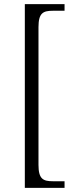

<svg xmlns="http://www.w3.org/2000/svg" viewBox="-20 -780 369 928"><path d="M100 128H292V96H236C189 96 166 86 166 17V-649C166 -718 189 -728 236 -728H292V-760H100Z"/></svg>

Font: Noto Serif Ethiopic Light
Style: Regular
Weight: 300
Designer: Monotype Design Team
Foundry: Monotype Imaging Inc.
Version: Version 2.102